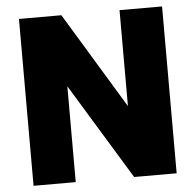

<svg xmlns="http://www.w3.org/2000/svg" viewBox="-51 -755 822 806"><g transform="rotate(-5 360.0 -351.5)"><path d="M58.1 0V-703.1H236.8L481.9 -298.8V-703.1H661.1V0H481.9L235.8 -403.8V0Z"/></g></svg>

Font: LT Superior Black
Style: Regular
Weight: 900
Designer: Daniel Lyons
Foundry: LyonsType
Version: Version 2.005